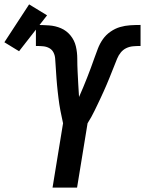

<svg xmlns="http://www.w3.org/2000/svg" viewBox="-102 -857 662 877"><path d="M138 0 186 -294Q183 -308 180 -322.5Q177 -337 174 -351.5Q171 -366 169 -380.5Q167 -395 165 -410Q163 -425 161.5 -439.5Q160 -454 158.5 -469Q157 -484 156 -499Q155 -514 154 -529Q153 -544 152 -559Q151 -574 150 -589Q149 -604 142.5 -617Q136 -630 123.5 -637Q111 -644 96 -645.5Q81 -647 66 -647H62V-743H63Q92 -743 121.5 -741Q151 -739 176.5 -728Q202 -717 220 -695Q238 -673 244.5 -645.5Q251 -618 251 -588.5Q251 -559 252.5 -530Q254 -501 255.5 -472Q257 -443 259 -414Q269 -436 278 -458Q287 -480 296 -502.5Q305 -525 313 -547Q321 -569 329 -591.5Q337 -614 345.5 -636Q354 -658 368 -678Q382 -698 403 -712.5Q424 -727 446.5 -733.5Q469 -740 492 -741.5Q515 -743 538 -743H540V-647H536Q521 -647 505 -645.5Q489 -644 474.5 -637Q460 -630 449.5 -617Q439 -604 433 -589Q427 -574 421 -559Q415 -544 409 -529Q403 -514 397 -499Q391 -484 384.5 -469Q378 -454 371.5 -439.5Q365 -425 358 -410Q351 -395 344 -380.5Q337 -366 330 -351.5Q323 -337 315 -322.5Q307 -308 298 -294L250 0ZM-15 -623 -82 -664 31 -837 113 -787Z"/></svg>

Font: Iosevka Oblique
Style: Bold
Weight: 700
Italic angle: -9°
Monospace: yes
Designer: Belleve Invis
Foundry: Belleve Invis
Version: Version 32.5.0; ttfautohint (v1.8.4)